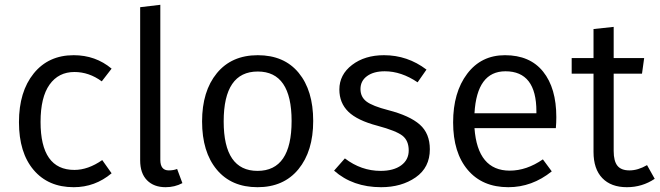

<svg xmlns="http://www.w3.org/2000/svg" viewBox="-20 -768 2748 800"><path d="M287 -538Q378 -538 445 -482L404 -429Q351 -468 290 -468Q224 -468 186.5 -415.5Q149 -363 149 -260Q149 -60 290 -60Q347 -60 406 -101L445 -46Q376 12 287 12Q181 12 120 -60Q59 -132 59 -259Q59 -386 120.5 -462Q182 -538 287 -538Z M670 12Q621 12 592.5 -17Q564 -46 564 -100V-738L648 -748V-102Q648 -58 683 -58Q703 -58 718 -64L740 -5Q708 12 670 12Z M1054 -538Q1164 -538 1224.5 -464.5Q1285 -391 1285 -264Q1285 -138 1223.5 -63Q1162 12 1053 12Q944 12 883 -61.5Q822 -135 822 -262Q822 -388 883.5 -463Q945 -538 1054 -538ZM1054 -470Q912 -470 912 -262Q912 -56 1053 -56Q1195 -56 1195 -264Q1195 -470 1054 -470Z M1580 -538Q1678 -538 1757 -478L1720 -425Q1652 -471 1583 -471Q1537 -471 1509.5 -451Q1482 -431 1482 -397Q1482 -364 1507 -345Q1532 -326 1598 -309Q1687 -286 1729 -249Q1771 -212 1771 -146Q1771 -70 1712 -29Q1653 12 1568 12Q1450 12 1372 -57L1417 -108Q1485 -56 1566 -56Q1620 -56 1651.5 -79Q1683 -102 1683 -141Q1683 -182 1657 -202.5Q1631 -223 1553 -244Q1469 -266 1431.5 -302.5Q1394 -339 1394 -395Q1394 -457 1447 -497.5Q1500 -538 1580 -538Z M2298 -280Q2298 -256 2296 -234H1957Q1970 -57 2104 -57Q2174 -57 2242 -104L2279 -54Q2197 12 2098 12Q1990 12 1929 -60Q1868 -132 1868 -258Q1868 -383 1926.5 -460.5Q1985 -538 2084 -538Q2188 -538 2243 -469.5Q2298 -401 2298 -280ZM2215 -296V-304Q2215 -471 2086 -471Q1967 -471 1957 -296Z M2676 -80 2708 -23Q2656 12 2592 12Q2526 12 2489.5 -26Q2453 -64 2453 -135V-461H2362V-526H2453V-647L2537 -656V-526H2664L2655 -461H2537V-139Q2537 -97 2552.5 -77.5Q2568 -58 2603 -58Q2638 -58 2676 -80Z"/></svg>

Font: FiraGO Book
Style: Regular
Weight: 350
Designer: bBox Type
Foundry: bBox Type GmbH
Version: Version 1.001;PS 001.001;hotconv 1.0.88;makeotf.lib2.5.64775